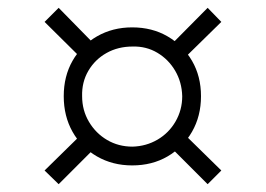

<svg xmlns="http://www.w3.org/2000/svg" viewBox="-20 -547 679 491"><path d="M318 -124Q268 -124 228 -147Q188 -170 165.5 -210Q143 -250 143 -301Q143 -352 165.5 -391.5Q188 -431 228 -454Q268 -477 318 -477Q369 -477 408.5 -454Q448 -431 471 -391.5Q494 -352 494 -301Q494 -250 471 -210Q448 -170 408.5 -147Q369 -124 318 -124ZM130 -76 94 -111 199 -214 233 -179ZM319 -172Q354 -173 383 -190Q412 -207 429 -236.5Q446 -266 446 -301Q445 -337 428 -366Q411 -395 382.5 -412Q354 -429 319 -428Q282 -428 252.5 -411.5Q223 -395 206 -366Q189 -337 190 -301Q190 -265 207.5 -235.5Q225 -206 254 -189Q283 -172 319 -172ZM511 -76 407 -180 442 -213 546 -111ZM196 -390 94 -491 130 -527 232 -423ZM442 -389 409 -424 511 -527 546 -491Z"/></svg>

Font: Piazzolla Thin Light
Style: Regular
Weight: 300
Version: Version 2.005